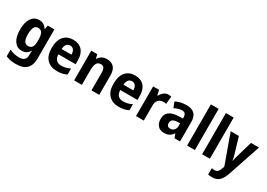

<svg xmlns="http://www.w3.org/2000/svg" viewBox="10 -1793 4272 3067"><g transform="rotate(30 2146.0 -260.0)"><path d="M234 -557Q284 -557 318 -536.5Q352 -516 377 -477H382L395 -547H517V-7Q517 113 454 176.5Q391 240 257 240Q147 240 72 205V82Q115 103 158 113Q201 123 253 123Q311 123 342.5 96Q374 69 374 13V1Q374 -13 375 -33.5Q376 -54 378 -71H373Q351 -33 317 -11.5Q283 10 232 10Q145 10 94 -63Q43 -136 43 -271Q43 -408 94.5 -482.5Q146 -557 234 -557ZM279 -440Q189 -440 189 -269Q189 -106 282 -106Q334 -106 357 -141.5Q380 -177 380 -252V-276Q380 -360 357 -400Q334 -440 279 -440Z M864 -556Q970 -556 1029.5 -491Q1089 -426 1089 -308V-235H771Q773 -170 805 -135Q837 -100 898 -100Q944 -100 981.5 -109.5Q1019 -119 1060 -140V-28Q1022 -9 980.5 0.5Q939 10 882 10Q763 10 695 -61Q627 -132 627 -270Q627 -411 690.5 -483.5Q754 -556 864 -556ZM867 -451Q827 -451 802 -422Q777 -393 773 -334H955Q955 -386 932.5 -418.5Q910 -451 867 -451Z M1485 -557Q1567 -557 1613.5 -508.5Q1660 -460 1660 -358V0H1517V-320Q1517 -378 1499.5 -408Q1482 -438 1441 -438Q1383 -438 1361.5 -393.5Q1340 -349 1340 -259V0H1197V-547H1308L1326 -475H1333Q1381 -557 1485 -557Z M2005 -556Q2111 -556 2170.5 -491Q2230 -426 2230 -308V-235H1912Q1914 -170 1946 -135Q1978 -100 2039 -100Q2085 -100 2122.5 -109.5Q2160 -119 2201 -140V-28Q2163 -9 2121.5 0.5Q2080 10 2023 10Q1904 10 1836 -61Q1768 -132 1768 -270Q1768 -411 1831.5 -483.5Q1895 -556 2005 -556ZM2008 -451Q1968 -451 1943 -422Q1918 -393 1914 -334H2096Q2096 -386 2073.5 -418.5Q2051 -451 2008 -451Z M2616 -557Q2644 -557 2671 -550L2657 -410Q2646 -413 2632.5 -414.5Q2619 -416 2600 -416Q2570 -416 2542.5 -401.5Q2515 -387 2498 -356.5Q2481 -326 2482 -278V0H2338V-547H2448L2468 -455H2475Q2496 -496 2532.5 -526.5Q2569 -557 2616 -557Z M2956 -556Q3050 -556 3100 -507.5Q3150 -459 3150 -363V0H3048L3021 -74H3018Q2987 -30 2951 -10Q2915 10 2854 10Q2783 10 2742 -36Q2701 -82 2701 -161Q2701 -247 2757.5 -290.5Q2814 -334 2924 -338L3007 -341V-360Q3007 -407 2987.5 -427.5Q2968 -448 2931 -448Q2900 -448 2864.5 -437Q2829 -426 2793 -408L2752 -509Q2793 -531 2844.5 -543.5Q2896 -556 2956 -556ZM2957 -251Q2897 -248 2871.5 -227Q2846 -206 2846 -167Q2846 -132 2863.5 -115Q2881 -98 2910 -98Q2951 -98 2979 -126.5Q3007 -155 3007 -206V-253Z M3424 0H3281V-760H3424Z M3701 0H3558V-760H3701Z M3769 -547H3920L4008 -252Q4015 -228 4021 -202.5Q4027 -177 4030 -154H4034Q4037 -175 4043 -200Q4049 -225 4057 -251L4143 -547H4291L4090 51Q4057 146 4008.5 193Q3960 240 3874 240Q3852 240 3835 237.5Q3818 235 3803 232V115Q3814 117 3827.5 119Q3841 121 3855 121Q3896 121 3916.5 97Q3937 73 3953 27L3964 -5Z"/></g></svg>

Font: Noto Sans Lao SemiCondensed
Style: Bold
Weight: 700
Width: 4
Designer: Monotype Design Team
Foundry: Monotype Imaging Inc.
Version: Version 2.003; ttfautohint (v1.8.4.7-5d5b)